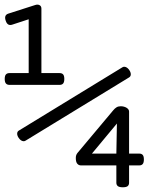

<svg xmlns="http://www.w3.org/2000/svg" viewBox="-20 -701 642 830"><path d="M104 -617.7 33.1 -594.5Q12.7 -587.6 4.9 -610.8Q-4 -635.7 16.3 -642.2L132.1 -679.3Q143.1 -683 151 -678.7Q159 -674.4 159 -663.8V-385H238Q247.8 -385 252.9 -379.3Q258 -373.6 258 -359.7Q258 -345.9 252.9 -340Q247.8 -334.1 238 -334.1H20.8Q11 -334.1 5.7 -340Q0.4 -345.9 0.4 -359.7Q0.4 -373.6 5.7 -379.3Q11 -385 20.8 -385H104ZM90.3 -92.8Q84 -88.9 75.9 -91.8Q67.9 -94.7 61 -104.5Q54.2 -114.3 54.2 -123Q54.2 -131.8 61 -136.2L509.3 -410.2Q515.6 -414.1 523.7 -411.1Q531.7 -408.2 538.6 -398.4Q545.4 -388.7 545.4 -379.9Q545.4 -371.1 538.6 -366.7ZM485.4 -167 377.4 -37H483ZM538 89Q538 98.4 532.1 103.5Q526.2 108.6 510.7 108.6Q495.6 108.6 489.3 103.5Q483 98.4 483 89V14H329.7Q320.3 14 314 6.6Q307.7 -0.7 307.7 -17.8Q307.7 -24.7 309.3 -29.6Q310.9 -34.5 314.6 -39.4L469.1 -223.7Q476 -232.3 483.6 -237Q491.1 -241.7 502.1 -241.7Q508.7 -241.7 515.2 -240Q521.7 -238.4 526.8 -235.3Q531.9 -232.3 535 -228Q538 -223.7 538 -218.8V-37H582.5Q591.8 -37 596.9 -31.3Q602 -25.6 602 -11.7Q602 2.2 596.9 8.1Q591.8 14 582.5 14H538Z"/></svg>

Font: Courier Prime
Style: Regular
Weight: 400
Designer: Alan Dague-Greene
Foundry: Quote-Unquote Apps
Version: Version 1.203